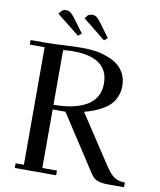

<svg xmlns="http://www.w3.org/2000/svg" viewBox="-96 -972 875 1047"><g transform="rotate(10 341.5 -448.0)"><path d="M22 -676.8V-702.1H104Q138.7 -702.1 205.6 -705.6Q272.5 -709 308.1 -709Q343.8 -709 376.7 -704.6Q409.7 -700.2 443.4 -688.2Q477.1 -676.3 502 -658.2Q526.9 -640.1 542.5 -610.1Q558.1 -580.1 558.1 -542Q558.1 -510.7 547.4 -484.4Q536.6 -458 520 -440.2Q503.4 -422.4 478.3 -407.7Q453.1 -393.1 429.7 -384Q406.2 -375 377 -367.2L558.1 -91.8Q584 -53.2 607.2 -39.6Q630.4 -25.9 663.1 -25.9V0H573.2Q540 0 516.6 -8.3Q493.2 -16.6 478 -41L276.9 -350.1H206.1V-25.9H287.1V0H58.1V-25.9H104V-676.8ZM146 -870.1 162.1 -889.2Q171.9 -896 184.1 -896Q198.7 -896 208.3 -889.4Q217.8 -882.8 232.9 -863.8L291 -785.2L272 -770ZM206.1 -376Q261.2 -376 305.9 -385Q350.6 -394 385 -412.8Q419.4 -431.6 438.2 -463.1Q457 -494.6 457 -537.1Q457 -682.1 259.8 -682.1Q246.1 -682.1 232.7 -681.2Q219.2 -680.2 212.9 -679.2L206.1 -678.2ZM291 -870.1 306.2 -889.2Q317.9 -896 330.1 -896Q344.2 -896 352.8 -889.6Q361.3 -883.3 377 -863.8L435.1 -785.2L416 -770Z"/></g></svg>

Font: Dehuti
Style: Bold
Weight: 700
Version: Version 1.2